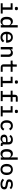

<svg xmlns="http://www.w3.org/2000/svg" viewBox="3759 -4548 801 8360"><g transform="rotate(90 4160.0 -368.5)"><path d="M280 -671V-692Q280 -718 297 -733.5Q314 -749 352 -749Q390 -749 407 -733.5Q424 -718 424 -692V-671Q424 -645 407 -629.5Q390 -614 352 -614Q314 -614 297 -629.5Q280 -645 280 -671ZM122 -84H301V-432H122V-516H403V-84H570V0H122Z M1074 -87H1069Q1021 12 912 12Q819 12 766 -58Q713 -128 713 -258Q713 -388 766 -458Q819 -528 912 -528Q1021 -528 1069 -429H1074V-740H1177V0H1074ZM954 -74Q1005 -74 1039.5 -99.5Q1074 -125 1074 -171V-345Q1074 -391 1039.5 -416.5Q1005 -442 954 -442Q892 -442 857 -404Q822 -366 822 -301V-215Q822 -150 857 -112Q892 -74 954 -74Z M1361 -257Q1361 -339 1391 -400.5Q1421 -462 1476 -495Q1531 -528 1603 -528Q1674 -528 1727.5 -496Q1781 -464 1810 -406Q1839 -348 1839 -273V-233H1466V-214Q1466 -151 1505.5 -111.5Q1545 -72 1612 -72Q1661 -72 1697.5 -93.5Q1734 -115 1756 -153L1822 -98Q1795 -48 1741 -18Q1687 12 1611 12Q1494 12 1427.5 -60.5Q1361 -133 1361 -257ZM1733 -300V-310Q1733 -372 1697 -410.5Q1661 -449 1603 -449Q1543 -449 1504.5 -409.5Q1466 -370 1466 -308V-300Z M2027 0V-516H2130V-429H2134Q2177 -528 2283 -528Q2363 -528 2410.5 -476Q2458 -424 2458 -332V0H2356V-316Q2356 -379 2327.5 -411Q2299 -443 2245 -443Q2198 -443 2164 -419.5Q2130 -396 2130 -352V0Z M2781 -128V-432H2620V-516H2736Q2764 -516 2775.5 -527.5Q2787 -539 2787 -568V-698H2884V-516H3108V-432H2884V-84H3108V0H2910Q2846 0 2813.5 -34.5Q2781 -69 2781 -128Z M3480 -671V-692Q3480 -718 3497 -733.5Q3514 -749 3552 -749Q3590 -749 3607 -733.5Q3624 -718 3624 -692V-671Q3624 -645 3607 -629.5Q3590 -614 3552 -614Q3514 -614 3497 -629.5Q3480 -645 3480 -671ZM3322 -84H3501V-432H3322V-516H3603V-84H3770V0H3322Z M3939 -84H4106V-432H3929V-516H4106V-612Q4106 -671 4138 -705.5Q4170 -740 4234 -740H4408V-656H4208V-516H4408V-432H4208V-84H4385V0H3939Z M4760 -671V-692Q4760 -718 4777 -733.5Q4794 -749 4832 -749Q4870 -749 4887 -733.5Q4904 -718 4904 -692V-671Q4904 -645 4887 -629.5Q4870 -614 4832 -614Q4794 -614 4777 -629.5Q4760 -645 4760 -671ZM4602 -84H4781V-432H4602V-516H4883V-84H5050V0H4602Z M5216 -258Q5216 -382 5280.5 -455Q5345 -528 5458 -528Q5533 -528 5582.5 -495.5Q5632 -463 5657 -407L5576 -363Q5562 -401 5532.5 -422Q5503 -443 5458 -443Q5395 -443 5360 -404Q5325 -365 5325 -301V-215Q5325 -150 5360 -111.5Q5395 -73 5460 -73Q5549 -73 5590 -157L5665 -110Q5640 -54 5588 -21Q5536 12 5459 12Q5345 12 5280.5 -61Q5216 -134 5216 -258Z M6175 -86H6170Q6155 -39 6115 -13.5Q6075 12 6015 12Q5935 12 5888 -30Q5841 -72 5841 -144Q5841 -297 6067 -297H6168V-340Q6168 -393 6139 -420Q6110 -447 6054 -447Q6007 -447 5974.5 -428Q5942 -409 5920 -374L5857 -425Q5881 -470 5934 -499Q5987 -528 6063 -528Q6160 -528 6215 -480.5Q6270 -433 6270 -347V-82H6337V0H6272Q6228 0 6204 -23Q6180 -46 6175 -86ZM6043 -65Q6097 -65 6132.5 -90Q6168 -115 6168 -153V-230H6068Q5946 -230 5946 -158V-137Q5946 -102 5971.5 -83.5Q5997 -65 6043 -65Z M6834 -87H6829Q6781 12 6672 12Q6579 12 6526 -58Q6473 -128 6473 -258Q6473 -388 6526 -458Q6579 -528 6672 -528Q6781 -528 6829 -429H6834V-740H6937V0H6834ZM6714 -74Q6765 -74 6799.5 -99.5Q6834 -125 6834 -171V-345Q6834 -391 6799.5 -416.5Q6765 -442 6714 -442Q6652 -442 6617 -404Q6582 -366 6582 -301V-215Q6582 -150 6617 -112Q6652 -74 6714 -74Z M7118 -258Q7118 -340 7147 -401Q7176 -462 7231 -495Q7286 -528 7360 -528Q7434 -528 7489 -495Q7544 -462 7573 -401Q7602 -340 7602 -258Q7602 -176 7573 -115Q7544 -54 7489 -21Q7434 12 7360 12Q7286 12 7231 -21Q7176 -54 7147 -115Q7118 -176 7118 -258ZM7360 -71Q7423 -71 7459 -109Q7495 -147 7495 -220V-296Q7495 -369 7459 -407Q7423 -445 7360 -445Q7297 -445 7261 -407Q7225 -369 7225 -296V-220Q7225 -147 7261 -109Q7297 -71 7360 -71Z M7761 -88 7825 -145Q7861 -106 7904 -86.5Q7947 -67 8004 -67Q8060 -67 8093 -86.5Q8126 -106 8126 -145Q8126 -177 8105 -190.5Q8084 -204 8044 -210L7963 -222Q7886 -234 7838 -265Q7790 -296 7790 -368Q7790 -445 7848.5 -486.5Q7907 -528 8007 -528Q8145 -528 8219 -446L8159 -386Q8104 -449 8003 -449Q7949 -449 7920 -430.5Q7891 -412 7891 -377Q7891 -345 7912.5 -331Q7934 -317 7973 -312L8054 -299Q8131 -287 8179 -256.5Q8227 -226 8227 -154Q8227 -76 8167 -32Q8107 12 8002 12Q7922 12 7861 -14.5Q7800 -41 7761 -88Z"/></g></svg>

Font: Writer Medium
Style: Regular
Weight: 500
Monospace: yes
Designer: Mike Abbink, Paul van der Laan, Pieter van Rosmalen
Foundry: Bold Monday
Version: Version 2.001 2020